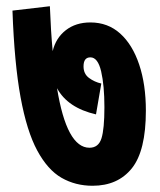

<svg xmlns="http://www.w3.org/2000/svg" viewBox="-20 -627 514 616"><path d="M448 -272Q448 -143 403 -87Q358 -31 277 -31Q222 -31 177.5 -56.5Q133 -82 99.5 -144Q66 -206 46 -315Q26 -424 20 -593L140 -607Q143 -528 149 -463Q159 -505 191 -530Q223 -555 270 -555Q326 -555 365.5 -519.5Q405 -484 426.5 -420Q448 -356 448 -272ZM288 -260Q197 -281 163 -344Q194 -153 267 -153Q296 -153 305.5 -183Q315 -213 315 -283Q315 -353 304.5 -398Q294 -443 270 -443Q248 -443 248 -414Q248 -390 265.5 -377Q283 -364 305 -359Z"/></svg>

Font: Noto Sans ExtraCondensed ExtraBold
Style: Regular
Weight: 800
Width: 2
Designer: Monotype Design Team
Foundry: Monotype Imaging Inc.
Version: Version 2.013; ttfautohint (v1.8.4.7-5d5b)